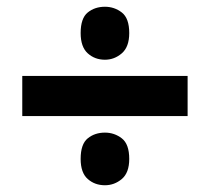

<svg xmlns="http://www.w3.org/2000/svg" viewBox="-20 -637 623 569"><path d="M291 -460Q261 -460 240 -479Q219 -498 219 -539Q219 -583 240 -600Q261 -617 291 -617Q319 -617 341 -600Q363 -583 363 -539Q363 -498 341 -479Q319 -460 291 -460ZM46 -293V-412H536V-293ZM291 -88Q261 -88 240 -106.5Q219 -125 219 -166Q219 -210 240 -227Q261 -244 291 -244Q319 -244 341 -227Q363 -210 363 -166Q363 -125 341 -106.5Q319 -88 291 -88Z"/></svg>

Font: Noto Sans Georgian ExtraBold
Style: Regular
Weight: 800
Designer: Monotype Design Team, Akaki Razmadze
Foundry: Google LLC
Version: Version 2.005; ttfautohint (v1.8.4.7-5d5b)